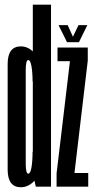

<svg xmlns="http://www.w3.org/2000/svg" viewBox="-20 -805 408 828"><path d="M134.5 0H200V-785H121.5V-56ZM70 2.5Q104 2.5 131 -28.2Q158 -59 158 -115L120.5 -151Q120.5 -111 115.8 -83.5Q111 -56 102 -56Q91 -56 91 -98.8Q91 -141.5 91 -301Q91 -460 91 -503Q91 -546 102 -546Q111 -546 115.8 -519Q120.5 -492 120.5 -453L158 -486.5Q158 -542.5 131 -573.8Q104 -605 70 -605Q13 -605 13 -528.8Q13 -452.5 13 -301Q13 -150 13 -73.8Q13 2.5 70 2.5ZM224 0H360.5V-59H301.5V-62L358.5 -543.5V-600H228V-541H281.5V-540L224 -57ZM269 -623H320.5L356.5 -696.5H318.5L294.5 -646.5L272 -696.5H232.5Z"/></svg>

Font: Anybody UltraCondensed
Style: Regular
Weight: 400
Width: 1
Version: Version 1.113;gftools[0.9.25]